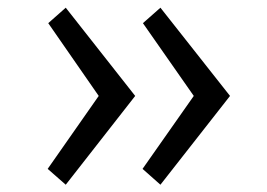

<svg xmlns="http://www.w3.org/2000/svg" viewBox="-20 -538 707 509"><path d="M338.4 -283.7 154.3 -517.6 107.9 -476.6 241.7 -283.7 106.4 -90.3 154.3 -48.3ZM405.3 -48.3 589.8 -283.7 405.3 -517.6 358.9 -476.6 493.7 -283.7 357.9 -90.3Z"/></svg>

Font: Duru Sans
Style: Regular
Weight: 400
Designer: Onur Yazõcõgil
Foundry: Onur Yazõcõgil
Version: Version 1.002